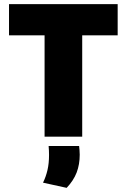

<svg xmlns="http://www.w3.org/2000/svg" viewBox="-20 -659 611 926"><path d="M195 0V-603.5H376.5V0ZM23.5 -488.5V-639H547.5V-488.5ZM361.5 45Q362.5 54 363.5 65Q364.5 76 364.5 87Q364.5 134 349.8 172.8Q335 211.5 301.5 247L187.5 222Q201.5 193.5 209 161.2Q216.5 129 216.5 88.5Q216.5 77.5 216 67.2Q215.5 57 214.5 45Z"/></svg>

Font: Anek Latin Medium ExtraBold
Style: Regular
Weight: 800
Version: Version 1.003